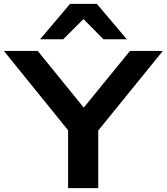

<svg xmlns="http://www.w3.org/2000/svg" viewBox="-32 -967 857 987"><path d="M318 0V-361L345 -264L-12 -705H162L400 -412H397L636 -705H805L447 -264L473 -361V0ZM174 -765 328 -947H466L620 -765H500L397 -869L293 -765Z"/></svg>

Font: Nunito Sans 7pt Expanded
Style: Bold
Weight: 700
Width: 7
Designer: Vernon Adams
Foundry: Vernon Adams
Version: Version 3.101;gftools[0.9.27]